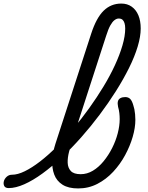

<svg xmlns="http://www.w3.org/2000/svg" viewBox="-196 -1039 830 1078"><path d="M-147 17Q-166 17 -172 5.5Q-178 -6 -174.5 -20.5Q-171 -35 -158.5 -46.5Q-146 -58 -128 -58Q-97 -58 -57 -77.5Q-17 -97 28.5 -132Q74 -167 121 -214Q168 -261 215 -316.5Q262 -372 305 -432Q348 -492 385 -553Q422 -614 449 -672.5Q476 -731 491.5 -784Q507 -837 507 -879Q507 -894 520 -901.5Q533 -909 550.5 -909Q568 -909 581 -901.5Q594 -894 594 -879Q594 -834 577 -777.5Q560 -721 528.5 -657.5Q497 -594 455 -527.5Q413 -461 363.5 -395Q314 -329 260 -268Q206 -207 151 -155.5Q96 -104 42.5 -65Q-11 -26 -59.5 -4.5Q-108 17 -147 17ZM243 19Q188 19 155 -2Q122 -23 108.5 -59Q95 -95 97.5 -139.5Q100 -184 115 -231L316 -850Q345 -939 386 -979Q427 -1019 485 -1019Q519 -1019 543.5 -1001.5Q568 -984 581 -953Q594 -922 594 -879Q594 -860 581 -851Q568 -842 550.5 -842Q533 -842 520 -851Q507 -860 507 -879Q507 -897 503 -909.5Q499 -922 491.5 -928.5Q484 -935 470 -935Q459 -935 447 -926Q435 -917 423.5 -896.5Q412 -876 400 -838L209 -249Q200 -219 191.5 -186Q183 -153 184 -125Q185 -97 201.5 -79Q218 -61 257 -61Q293 -61 325.5 -80.5Q358 -100 385.5 -133.5Q413 -167 433.5 -207.5Q454 -248 465 -290.5Q476 -333 476 -370Q476 -387 474 -404.5Q472 -422 467 -439Q463 -458 466 -470Q469 -482 480 -488Q491 -494 507 -494Q525 -494 535.5 -483Q546 -472 553 -446Q556 -438 558.5 -425.5Q561 -413 562.5 -397.5Q564 -382 564 -366Q564 -322 549 -270.5Q534 -219 506.5 -168Q479 -117 439.5 -74.5Q400 -32 350.5 -6.5Q301 19 243 19Z"/></svg>

Font: Playwrite BE VLG
Style: Regular
Weight: 400
Designer: Veronika Burian, José Scaglione
Foundry: TypeTogether
Version: Version 1.002